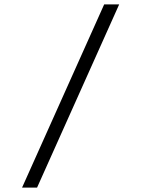

<svg xmlns="http://www.w3.org/2000/svg" viewBox="-20 -750 660 870"><path d="M80 100 452 -730H520L148 100Z"/></svg>

Font: Monaspace Krypton Var
Style: Regular
Weight: 400
Designer: Riley Cran and the Lettermatic Team
Version: Version 1.101 (Monaspace Krypton Var)